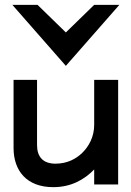

<svg xmlns="http://www.w3.org/2000/svg" viewBox="-20 -762 540 793"><path d="M36 -151C36 -57 90 11 200 11C275 11 329 -21 369 -62V0H468V-432H369V-246C369 -197 347 -157 319 -130C294 -106 258 -86 209 -86C157 -86 133 -115 133 -163V-432H36ZM252 -490 473 -742H369L252 -628L135 -742H31Z"/></svg>

Font: Charger
Style: ExBd
Weight: 400
Designer: Jasper
Foundry: Cannot Into Space Fonts
Version: Version 0.99